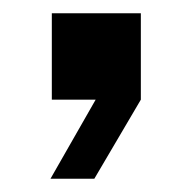

<svg xmlns="http://www.w3.org/2000/svg" viewBox="-20 -150 290 289"><path d="M124 0H58V-130H192V0L122 119H56Z"/></svg>

Font: Mozilla Text BETA SemiBold
Style: Regular
Weight: 600
Designer: Studio DRAMA
Foundry: Studio DRAMA
Version: Version 0.100